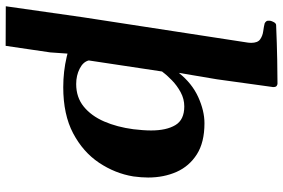

<svg xmlns="http://www.w3.org/2000/svg" viewBox="-183 -613 1013 687"><g transform="rotate(90 323.5 -269.5)"><path d="M2.4 216.3 42 -61.5 127.9 -122.6 172.4 -13.2 167.5 57.1 144 216.8ZM42 -61.5 132.3 -648.9Q132.8 -651.4 132.8 -653.3Q132.8 -655.3 133.1 -657.5Q133.3 -659.7 133.3 -661.6Q133.3 -685.1 120.8 -693.8Q108.4 -702.6 91.8 -704.8Q75.2 -707 63.5 -710Q58.6 -712.4 55.9 -716.3Q53.2 -720.2 54.2 -729.5Q55.2 -735.4 59.3 -742.9Q63.5 -750.5 69.3 -751Q138.2 -753.9 194.1 -754.9Q250 -755.9 279.3 -755.9Q283.2 -755.9 287.4 -752.9Q291.5 -750 291.5 -741.2Q291.5 -740.2 291.5 -739Q291.5 -737.8 291 -736.3L263.7 -539.1L240.7 -402.8Q277.8 -449.7 327.1 -472.2Q376.5 -494.6 420.9 -494.6Q489.3 -494.6 532 -467.5Q574.7 -440.4 595 -394.8Q615.2 -349.1 615.2 -293Q615.2 -269 611.3 -240.2Q600.6 -174.8 562.3 -117.4Q523.9 -60.1 457 -24.7Q390.1 10.7 292 10.7Q235.8 10.7 183.1 -1.7Q130.4 -14.2 92.3 -31Q54.2 -47.9 42 -61.5ZM235.8 -342.8 196.3 -80.6Q201.2 -60.5 225.6 -48.1Q250 -35.6 280.8 -35.6Q328.1 -35.6 361.3 -62.5Q394.5 -89.4 414.6 -135.5Q434.6 -181.6 442.4 -240.2Q444.3 -257.3 445.6 -273.2Q446.8 -289.1 446.8 -303.7Q446.8 -358.4 427.7 -390.4Q408.7 -422.4 360.8 -422.4Q334 -422.4 310.1 -409.4Q286.1 -396.5 267.1 -377.9Q248 -359.4 235.8 -342.8Z"/></g></svg>

Font: Gelasio
Style: Bold Italic
Weight: 700
Italic angle: -8.5°
Designer: Eben Sorkin
Foundry: Eben Sorkin
Version: Version 1.008